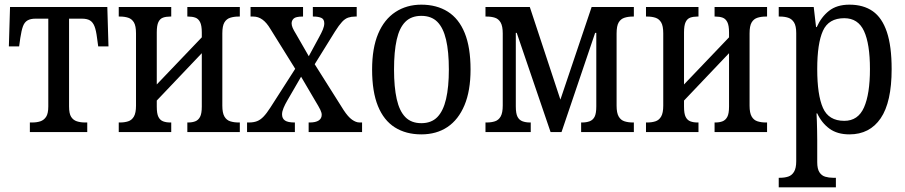

<svg xmlns="http://www.w3.org/2000/svg" viewBox="-20 -566 3880 823"><path d="M108 0V-41H118Q138 -41 153 -46Q168 -51 177.5 -65Q187 -79 187 -110V-486H132Q111 -486 98 -478.5Q85 -471 78.5 -453.5Q72 -436 67 -403L62 -367H18L23 -536H440L445 -367H401L396 -403Q392 -436 385 -453.5Q378 -471 365.5 -478.5Q353 -486 331 -486H276V-110Q276 -79 285 -65Q294 -51 309.5 -46Q325 -41 344 -41H354V0Z M489 0V-41H495Q514 -41 529.5 -46Q545 -51 554 -66.5Q563 -82 563 -113V-423Q563 -455 554 -470Q545 -485 529.5 -490Q514 -495 495 -495H489V-536H714V-495H709Q692 -495 679 -490.5Q666 -486 659 -471.5Q652 -457 652 -427V-204L845 -406V-427Q845 -457 837.5 -471.5Q830 -486 817 -490.5Q804 -495 787 -495H783V-536H1008V-495H1002Q983 -495 967 -490Q951 -485 942 -470Q933 -455 933 -423V-113Q933 -82 942 -66.5Q951 -51 967 -46Q983 -41 1002 -41H1008V0H783V-41H787Q804 -41 817 -46Q830 -51 837.5 -65Q845 -79 845 -109V-338L652 -135V-109Q652 -79 659 -65Q666 -51 679 -46Q692 -41 709 -41H714V0Z M1039 0V-41H1047Q1067 -41 1081.5 -46.5Q1096 -52 1109.5 -66Q1123 -80 1139 -105L1262 -297L1261 -246L1139 -442Q1123 -469 1105 -482Q1087 -495 1066 -495H1054V-536H1279V-495H1277Q1248 -495 1239 -486.5Q1230 -478 1230 -466Q1230 -457 1234.5 -446.5Q1239 -436 1249 -420L1318 -300H1290L1348 -407Q1358 -425 1364 -439.5Q1370 -454 1370 -466Q1370 -484 1357 -489.5Q1344 -495 1325 -495H1321V-536H1509V-495H1502Q1486 -495 1472.5 -490.5Q1459 -486 1446 -472Q1433 -458 1416 -431L1313 -265V-316L1453 -94Q1472 -65 1489 -53Q1506 -41 1521 -41H1532V0H1303V-41H1308Q1333 -41 1346 -49.5Q1359 -58 1359 -74Q1359 -83 1353 -95.5Q1347 -108 1330 -136L1256 -262H1285L1212 -136Q1202 -119 1195.5 -103.5Q1189 -88 1189 -76Q1189 -58 1201.5 -49.5Q1214 -41 1242 -41H1244V0Z M1786 10Q1720 10 1672.5 -20Q1625 -50 1600 -111.5Q1575 -173 1575 -268Q1575 -360 1601 -421.5Q1627 -483 1675 -514.5Q1723 -546 1786 -546Q1852 -546 1899.5 -516Q1947 -486 1972 -424.5Q1997 -363 1997 -268Q1997 -177 1971 -115Q1945 -53 1898 -21.5Q1851 10 1786 10ZM1786 -38Q1829 -38 1854.5 -64Q1880 -90 1892 -141.5Q1904 -193 1904 -268Q1904 -345 1892 -396Q1880 -447 1854.5 -472.5Q1829 -498 1786 -498Q1743 -498 1717.5 -472.5Q1692 -447 1680.5 -396Q1669 -345 1669 -268Q1669 -193 1680.5 -141.5Q1692 -90 1717.5 -64Q1743 -38 1786 -38Z M2061 0V-41H2067Q2086 -41 2101.5 -46Q2117 -51 2126 -66.5Q2135 -82 2135 -114V-423Q2135 -454 2126 -469.5Q2117 -485 2101.5 -490Q2086 -495 2067 -495H2061V-536H2251L2395 -100H2369L2516 -536H2697V-495H2692Q2673 -495 2657 -490Q2641 -485 2632 -470Q2623 -455 2623 -422V-113Q2623 -82 2632 -66.5Q2641 -51 2657 -46Q2673 -41 2692 -41H2697V0H2471V-41H2476Q2493 -41 2507 -46Q2521 -51 2528.5 -65Q2536 -79 2536 -110V-425H2531L2387 0H2340L2195 -425H2191V-110Q2191 -79 2198.5 -65Q2206 -51 2220 -46Q2234 -41 2251 -41H2255V0Z M2749 0V-41H2755Q2774 -41 2789.5 -46Q2805 -51 2814 -66.5Q2823 -82 2823 -113V-423Q2823 -455 2814 -470Q2805 -485 2789.5 -490Q2774 -495 2755 -495H2749V-536H2974V-495H2969Q2952 -495 2939 -490.5Q2926 -486 2919 -471.5Q2912 -457 2912 -427V-204L3105 -406V-427Q3105 -457 3097.5 -471.5Q3090 -486 3077 -490.5Q3064 -495 3047 -495H3043V-536H3268V-495H3262Q3243 -495 3227 -490Q3211 -485 3202 -470Q3193 -455 3193 -423V-113Q3193 -82 3202 -66.5Q3211 -51 3227 -46Q3243 -41 3262 -41H3268V0H3043V-41H3047Q3064 -41 3077 -46Q3090 -51 3097.5 -65Q3105 -79 3105 -109V-338L2912 -135V-109Q2912 -79 2919 -65Q2926 -51 2939 -46Q2952 -41 2969 -41H2974V0Z M3318 237V196H3324Q3343 196 3358.5 191Q3374 186 3383.5 170.5Q3393 155 3393 125V-424Q3393 -455 3383.5 -470Q3374 -485 3358.5 -490Q3343 -495 3324 -495H3318V-536H3468L3478 -450H3481Q3500 -493 3533.5 -519.5Q3567 -546 3621 -546Q3681 -546 3721 -518Q3761 -490 3781.5 -429Q3802 -368 3802 -270Q3802 -128 3755 -59Q3708 10 3621 10Q3569 10 3535.5 -14.5Q3502 -39 3483 -80H3480Q3481 -65 3481.5 -46Q3482 -27 3482.5 -6.5Q3483 14 3483 34V129Q3483 158 3492.5 172.5Q3502 187 3517.5 191.5Q3533 196 3550 196H3563V237ZM3599 -48Q3658 -48 3683.5 -105.5Q3709 -163 3709 -270Q3709 -378 3683.5 -433Q3658 -488 3599 -488Q3532 -488 3507.5 -434Q3483 -380 3483 -270Q3483 -159 3507.5 -103.5Q3532 -48 3599 -48Z"/></svg>

Font: Noto Serif Condensed
Style: Regular
Weight: 400
Width: 3
Designer: Monotype Design Team
Foundry: Monotype Imaging Inc.
Version: Version 2.015